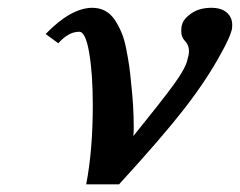

<svg xmlns="http://www.w3.org/2000/svg" viewBox="-20 -465 621 497"><path d="M526.9 -444.8Q553.2 -444.8 567.1 -432.4Q581.1 -419.9 581.1 -400.9Q581.1 -393.1 580.1 -388.2Q574.7 -366.7 550.8 -324.2Q514.6 -257.8 457.5 -184.1Q400.4 -110.4 288.1 12.2H203.1Q220.2 -76.2 220.2 -192.9Q220.2 -273.4 210.9 -328.1Q201.7 -382.8 185.1 -382.8Q157.2 -382.8 130.9 -353L98.1 -377Q164.1 -444.8 219.2 -444.8Q237.3 -444.8 252 -437Q266.6 -429.2 276.9 -413.8Q287.1 -398.4 294.4 -381.1Q301.8 -363.8 306.6 -339.1Q311.5 -314.5 314.5 -293.9Q317.4 -273.4 319.8 -246.1Q326.2 -189 326.2 -134.8Q326.2 -119.6 325.2 -112.8Q397.9 -202.6 429 -245.1Q460 -287.6 464.8 -309.1Q469.2 -323.7 469.2 -333Q469.2 -348.6 458 -359.9Q449.2 -368.7 449.2 -384.8Q449.2 -396 451.2 -400.9Q454.6 -416 475.3 -430.4Q496.1 -444.8 526.9 -444.8Z"/></svg>

Font: Linux Libertine G
Style: Semibold Italic
Weight: 600
Italic angle: -11.5°
Designer: Philipp H. Poll
Foundry: Philipp H. Poll
Version: Version 5.1.1